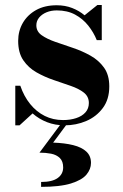

<svg xmlns="http://www.w3.org/2000/svg" viewBox="-20 -490 492 766"><path d="M41 10V-148H61Q75.5 -105.5 100.5 -74.8Q125.5 -44 158.5 -27.5Q191.5 -11 231.5 -11Q260.5 -11 284 -18.8Q307.5 -26.5 321 -41.8Q334.5 -57 334.5 -79Q334.5 -105 314.2 -120.8Q294 -136.5 261.8 -147.5Q229.5 -158.5 193.8 -170.8Q158 -183 125.8 -201.2Q93.5 -219.5 73 -249.5Q52.5 -279.5 52.5 -327Q52.5 -366.5 71.2 -398.8Q90 -431 124.2 -450Q158.5 -469 206 -469Q240 -469 268 -458Q296 -447 317.5 -429L368.5 -470H386V-330H366Q353.5 -361 332 -388Q310.5 -415 279.5 -431.8Q248.5 -448.5 206.5 -448.5Q184 -448.5 165.8 -441Q147.5 -433.5 136.2 -420Q125 -406.5 125 -389Q125 -364.5 146.2 -349.5Q167.5 -334.5 200.5 -323Q233.5 -311.5 270.8 -299Q308 -286.5 341 -268Q374 -249.5 395 -220.2Q416 -191 416 -145.5Q416 -93.5 390.2 -59Q364.5 -24.5 324 -7.2Q283.5 10 238 10Q200 10 167.8 -2.5Q135.5 -15 110 -37.5L58 10ZM144 255.5V236Q188.5 236 210.2 220.2Q232 204.5 232 178Q232 153.5 218.8 140.5Q205.5 127.5 184 123.2Q162.5 119 137.5 119L225 1.5H249.5L192 79Q238 80.5 272 89Q306 97.5 324.5 114.8Q343 132 343 160Q343 185 324.8 206.8Q306.5 228.5 263 242Q219.5 255.5 144 255.5Z"/></svg>

Font: Bodoni Moda 11pt
Style: Bold
Weight: 700
Designer: Owen Earl
Foundry: indestructible type
Version: Version 2.004